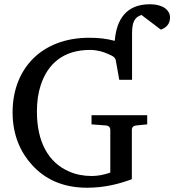

<svg xmlns="http://www.w3.org/2000/svg" viewBox="-20 -864 817 900"><path d="M516 -673C477 -683 444 -687 398 -687C284 -687 196 -649 137 -591C79 -534 39 -449 39 -337C39 -230 77 -149 130 -91C187 -28 269 16 388 16C470 16 539 -2 598 -24V-255C598 -268 606 -275 619 -276L670 -281V-324H409V-281L476 -276C489 -275 497 -268 497 -255V-55C496 -55 493 -54 488 -52C466 -45 439 -39 410 -39C371 -39 336 -46 304 -60C206 -102 153 -200 153 -341C153 -388 159 -429 171 -465C203 -563 275 -630 402 -630C435 -630 466 -621 489 -610C504 -603 520 -598 523 -580L539 -490H599V-647V-710C600 -757 608 -782 643 -794L734 -725C757 -733 777 -750 777 -782C777 -791 775 -799 771 -806C757 -832 723 -844 682 -844C573 -844 526 -774 518 -673Z"/></svg>

Font: Veleka
Style: Regular
Weight: 400
Designer: Stefan Peev, Context Ltd, 2016; SIL International, 1997-2014.
Foundry: Stefan Peev, Context Ltd, 2016
Version: Version 1.000